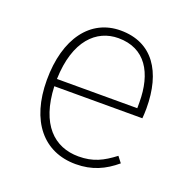

<svg xmlns="http://www.w3.org/2000/svg" viewBox="-108 -679 787 795"><g transform="rotate(20 285.0 -281.0)"><path d="M503 -306C503 -467 434 -573 293 -573C161 -573 75 -460 75 -276C75 -95 164 11 306 11C378 11 431 -14 481 -56L461 -82C411 -44 370 -23 306 -23C199 -23 120 -96 113 -262H501C502 -272 503 -289 503 -306ZM467 -294H113C118 -465 199 -540 295 -540C414 -540 467 -449 467 -319Z"/></g></svg>

Font: Glow Sans SC Normal ExtraLight
Style: Regular
Weight: 200
Designer: Ryoko NISHIZUKA (kana, bopomofo & ideographs); Paul D. Hunt (Latin, Greek & Cyrillic); Sandoll Communications, Soo-young
Version: Version 0.93